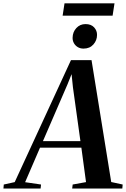

<svg xmlns="http://www.w3.org/2000/svg" viewBox="-95 -1096 733 1116"><path d="M-75 0 -73 -23.5 -9.5 -37.5 317.5 -746.5H437L551.5 -38L618 -23.5L616 0H324.5L327.5 -23.5L405 -37.5L378 -237.5H137.5L51 -37L143.5 -23.5L141 0ZM154.5 -275.5H372.5L329 -588L321 -665L297 -605ZM390.5 -813.5Q371.5 -813.5 357 -822.2Q342.5 -831 334.5 -845.5Q326.5 -860 327 -877Q327.5 -910 348.8 -933Q370 -956 402 -956Q434.5 -956 452 -937Q469.5 -918 469 -893Q469 -861.5 447.8 -837.5Q426.5 -813.5 390.5 -813.5ZM280 -1076.5H570.5L559.5 -1005H269Z"/></svg>

Font: Merriweather 120pt SemiBold
Style: Italic
Weight: 600
Italic angle: -7.8°
Version: Version 2.101